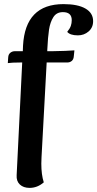

<svg xmlns="http://www.w3.org/2000/svg" viewBox="-20 -762 473 934"><path d="M433 -659Q433 -628 411 -609Q389 -590 359 -590Q321 -590 307 -607Q320 -623 324.5 -636Q329 -649 329 -664Q329 -703 286 -703Q255 -703 239.5 -678.5Q224 -654 218.5 -618Q213 -582 210 -519V-513H237Q256 -513 296 -514.5Q336 -516 342 -517L339 -488Q338 -473 329 -465.5Q320 -458 307 -458H207L182 3Q181 12 181 34Q181 88 193 125Q162 152 124 152Q94 152 76.5 135.5Q59 119 61 90L88 -458H78Q38 -458 18 -455L20 -484Q21 -498 30.5 -505.5Q40 -513 53 -513H91L92 -540Q103 -742 289 -742Q358 -742 395.5 -720.5Q433 -699 433 -659Z"/></svg>

Font: Arima Madurai ExtraBold
Style: Regular
Weight: 800
Designer: Joana Correia and Natanael Gama
Foundry: NDISCOVER
Version: Version 1.020